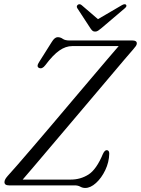

<svg xmlns="http://www.w3.org/2000/svg" viewBox="-20 -895 681 927"><path d="M340.5 0H23.5Q1.5 0 1.5 -16Q2 -24 6.2 -31Q10.5 -38 17.5 -46Q31.5 -61 63 -97.2Q94.5 -133.5 137.2 -183.2Q180 -233 228.5 -290.2Q277 -347.5 326.2 -405.8Q375.5 -464 420 -516.5Q464.5 -569 499.2 -609.8Q534 -650.5 553 -672.5H328.5Q297.5 -672.5 266.8 -651.2Q236 -630 199 -580.5Q183.5 -560 168.5 -567Q154 -573.5 169.5 -596.5L230 -692.5Q244 -715.5 258.5 -715.5Q272 -715.5 283 -707.5Q294 -699.5 316.5 -699.5H620Q641 -699.5 640.5 -685Q640.5 -679.5 635.8 -672.5Q631 -665.5 623 -656.5Q611 -643 581.2 -608Q551.5 -573 509.5 -523.2Q467.5 -473.5 419 -416.2Q370.5 -359 320.8 -300.2Q271 -241.5 225.5 -187.8Q180 -134 144.5 -92.2Q109 -50.5 89.5 -28H322Q368.5 -28 407 -52.2Q445.5 -76.5 477 -152Q485.5 -170 495 -170Q507.5 -170 507.5 -153Q506.5 -111.5 488.2 -73.5Q470 -35.5 443.5 -11.5Q417 12.5 391.5 12.5Q378.5 12.5 367.5 6.2Q356.5 0 340.5 0ZM469 -758.5Q460 -751 453.5 -746.8Q447 -742.5 439 -742.5Q431 -742.5 426.2 -746.8Q421.5 -751 416.5 -758.5L353.5 -855Q347 -865.5 356.5 -872.5Q365.5 -878 375 -869.5L453 -802.5L567.5 -869.5Q582 -878 588 -872.5Q595 -865.5 582.5 -855Z"/></svg>

Font: Fraunces 72pt Soft Light
Style: Italic
Weight: 300
Italic angle: -16°
Version: Version 1.000;[b76b70a41]